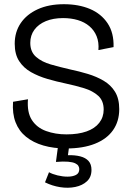

<svg xmlns="http://www.w3.org/2000/svg" viewBox="-20 -693 624 913"><path d="M295 13Q235 13 186.5 -1Q138 -15 104 -42.5Q70 -70 54 -111.5Q38 -153 42 -209L113 -221Q108 -159 131.5 -122.5Q155 -86 199 -70Q243 -54 296 -54Q352 -54 391.5 -68Q431 -82 452 -109Q473 -136 473 -172Q473 -214 447 -237.5Q421 -261 380 -273.5Q339 -286 292 -296Q249 -305 206 -317.5Q163 -330 127.5 -350Q92 -370 71 -402.5Q50 -435 50 -485Q50 -541 78.5 -583Q107 -625 159.5 -649Q212 -673 284 -673Q354 -673 407.5 -650.5Q461 -628 491.5 -582.5Q522 -537 520 -469L448 -455Q451 -492 439.5 -520.5Q428 -549 405 -568.5Q382 -588 350 -597.5Q318 -607 280 -607Q233 -607 198 -592.5Q163 -578 143.5 -551.5Q124 -525 124 -489Q124 -447 151 -423Q178 -399 221.5 -386.5Q265 -374 313 -363Q356 -354 397.5 -341.5Q439 -329 473 -309Q507 -289 527 -256.5Q547 -224 547 -174Q547 -116 517.5 -74Q488 -32 431.5 -9.5Q375 13 295 13ZM194 174 213 126Q229 135 253.5 141Q278 147 301.5 147Q325 147 341 139Q357 131 357 111Q357 104 353 96.5Q349 89 337.5 83.5Q326 78 304 76Q282 74 246 77L257 -6H310L303 45Q336 44 361.5 50.5Q387 57 401 72.5Q415 88 415 115Q415 149 393.5 169Q372 189 338 196Q304 203 266 197Q228 191 194 174Z"/></svg>

Font: Bricolage Grotesque 72pt Light
Style: Regular
Weight: 300
Designer: Mathieu Triay
Foundry: Atelier Triay
Version: Version 1.001;gftools[0.9.33.dev8+g029e19f]